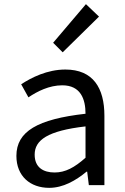

<svg xmlns="http://www.w3.org/2000/svg" viewBox="-20 -892 603 925"><path d="M217 13C284 13 345 -22 397 -65H400L408 0H483V-334C483 -469 428 -557 295 -557C207 -557 131 -518 82 -486L117 -423C160 -452 217 -481 280 -481C369 -481 392 -414 392 -344C161 -318 59 -259 59 -141C59 -43 126 13 217 13ZM243 -61C189 -61 147 -85 147 -147C147 -217 209 -262 392 -283V-132C339 -85 295 -61 243 -61ZM282 -640 457 -812 394 -872 236 -686Z"/></svg>

Font: Noto Sans KR
Style: Regular
Weight: 400
Designer: Ryoko NISHIZUKA 西塚涼子 (kana, bopomofo & ideographs); Paul D. Hunt (Latin, Greek & Cyrillic); Sandoll Communications 산돌커뮤니
Foundry: Adobe
Version: Version 2.004;hotconv 1.0.118;makeotfexe 2.5.65603